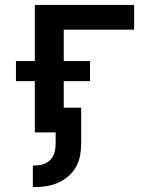

<svg xmlns="http://www.w3.org/2000/svg" viewBox="-20 -540 640 783"><path d="M114 223V135H122Q140 135 157 129.5Q174 124 186 111Q198 98 202.5 81Q207 64 207 46V0H122V-209H45V-291H122V-520H527V-419H240V-291H347V-209H240V-101H311V46Q311 71 306.5 95Q302 119 290 140.5Q278 162 259 178.5Q240 195 217.5 205Q195 215 171 219Q147 223 122 223Z"/></svg>

Font: Iosevka Aile
Style: Bold
Weight: 700
Designer: Belleve Invis
Foundry: Belleve Invis
Version: Version 28.0.1; ttfautohint (v1.8.4)